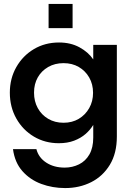

<svg xmlns="http://www.w3.org/2000/svg" viewBox="-20 -724 660 976"><path d="M311 232Q247 232 190 211Q133 190 94 146Q55 102 46 34H165Q176 77 215 102.5Q254 128 309 128Q348 128 381.5 111.5Q415 95 434.5 61Q454 27 454 -25V-89Q439 -64 415 -43Q391 -22 357 -9Q323 4 279 4Q209 4 152.5 -29.5Q96 -63 63 -121.5Q30 -180 30 -253Q30 -325 63 -383Q96 -441 152.5 -474.5Q209 -508 280 -508Q339 -508 384 -483.5Q429 -459 454 -422V-496H574V-30Q574 55 538.5 113.5Q503 172 443.5 202Q384 232 311 232ZM303 -100Q347 -100 380.5 -120Q414 -140 433.5 -174.5Q453 -209 453 -252Q453 -296 433.5 -330Q414 -364 380.5 -383.5Q347 -403 303 -403Q259 -403 225 -383.5Q191 -364 172 -330.5Q153 -297 153 -253Q153 -209 172 -174.5Q191 -140 225 -120Q259 -100 303 -100ZM227 -581V-704H349V-581Z"/></svg>

Font: Host Grotesk SemiBold
Style: Regular
Weight: 600
Designer: Doukan Karapınar
Foundry: Element Type
Version: Version 1.003